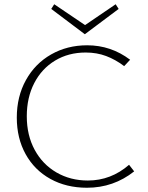

<svg xmlns="http://www.w3.org/2000/svg" viewBox="-20 -877 697 903"><path d="M59 -324Q59 -423 102 -500.5Q145 -578 220.5 -621Q296 -664 390 -664Q502 -664 592 -596L564 -566Q523 -597 479 -613.5Q435 -630 383 -630Q302 -630 239 -592Q176 -554 141 -486Q106 -418 106 -330Q106 -241 143 -172.5Q180 -104 245.5 -66Q311 -28 393 -28Q502 -28 587 -102L611 -71Q514 6 389 6Q292 6 217 -35.5Q142 -77 100.5 -152Q59 -227 59 -324ZM538 -835 379 -716 221 -835 235 -857 380 -759 524 -857Z"/></svg>

Font: Ysabeau Light
Style: Regular
Weight: 300
Designer: Christian Thalmann (Catharsis Fonts)
Version: Version 0.003